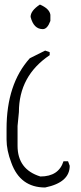

<svg xmlns="http://www.w3.org/2000/svg" viewBox="-20 -811 356 843"><path d="M178.2 -588.9 198.2 -582V-568.8Q63 -478 63 -318.8L57.1 -257.8V-170.9Q57.1 -66.9 157.2 -36.1Q237.8 -36.1 258.8 -103H278.8L286.1 -83Q286.1 -9.8 178.2 12.2Q68.8 12.2 29.8 -96.2Q8.8 -150.9 8.8 -198.2V-245.1Q8.8 -441.9 110.8 -555.2ZM155.3 -791Q197.3 -772.9 201.2 -746.1V-719.2Q188 -683.1 168 -683.1Q127.9 -683.1 114.3 -736.8Q114.3 -764.2 155.3 -791Z"/></svg>

Font: Loved by the King
Style: Regular
Weight: 400
Designer: Kimberly Geswein
Foundry: Kimberly Geswein
Version: Version 1.002 2006